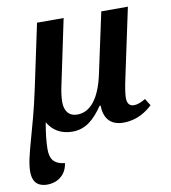

<svg xmlns="http://www.w3.org/2000/svg" viewBox="-88 -610 823 924"><g transform="rotate(-10 324.0 -148.0)"><path d="M70 240C116 240 162 212 170 153C113 146 99 117 99 72C99 39 104 -8 113 -57C136 -16 176 10 233 10C297 10 341 -29 382 -90H387C388 -35 412 10 482 10C548 10 594 -22 624 -50L603 -84C582 -72 565 -64 545 -64C525 -64 513 -78 513 -104C513 -126 519 -160 526 -193L599 -536H469L406 -243C382 -128 335 -67 270 -67C225 -67 208 -100 208 -138C208 -164 213 -196 219 -222L285 -536H155L89 -225C47 -25 -2 88 -2 164C-2 222 29 240 70 240Z"/></g></svg>

Font: Noto Serif SemiBold
Style: Italic
Weight: 600
Italic angle: -12°
Designer: Monotype Design Team
Foundry: Monotype Imaging Inc.
Version: Version 2.014